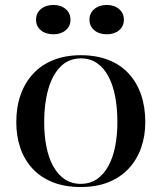

<svg xmlns="http://www.w3.org/2000/svg" viewBox="-20 -737 650 772"><path d="M304.7 -515Q367.1 -515 415.6 -496.1Q464.1 -477.3 497.1 -441.6Q530.1 -406 547.2 -356.4Q564.2 -306.8 564.2 -246Q564.2 -189.3 547.1 -141.7Q530 -94.1 497 -58.8Q463.9 -23.5 415.7 -4.2Q367.5 15 304.7 15Q241.1 15 192.5 -4.2Q143.8 -23.5 111 -58.8Q78.2 -94.1 61.8 -141.7Q45.5 -189.3 45.5 -246Q45.5 -306.8 63.1 -356.4Q80.8 -406 114.3 -441.6Q147.7 -477.3 196 -496.1Q244.2 -515 304.7 -515ZM305.3 -502.2Q256.4 -502.2 223.4 -469.1Q190.5 -436.1 174.1 -378.2Q157.6 -320.4 157.6 -246Q157.6 -193.2 166.5 -147.9Q175.3 -102.6 193.8 -68.9Q212.3 -35.2 240 -16.5Q267.6 2.2 304.7 2.2Q341.5 2.2 369 -16.3Q396.4 -34.7 415.1 -68.5Q433.9 -102.2 442.9 -147.5Q452 -192.8 452 -246Q452 -301.7 443.2 -348.4Q434.3 -395.2 416 -429.7Q397.7 -464.3 370 -483.2Q342.4 -502.2 305.3 -502.2ZM409.5 -717.1Q439.7 -717.1 458.9 -700.5Q478.1 -684 478.1 -657.6Q478.1 -631.6 458.9 -615.3Q439.7 -599.1 409.5 -599.1Q378.6 -599.1 359.2 -615.3Q339.7 -631.6 339.7 -657.6Q339.7 -684 359.2 -700.5Q378.6 -717.1 409.5 -717.1ZM194.7 -717.1Q225 -717.1 244.2 -700.5Q263.4 -684 263.4 -657.6Q263.4 -631.6 244.2 -615.3Q225 -599.1 194.7 -599.1Q163.9 -599.1 144.4 -615.3Q124.9 -631.6 124.9 -657.6Q124.9 -684 144.4 -700.5Q163.9 -717.1 194.7 -717.1Z"/></svg>

Font: Kalnia Thin
Style: Regular
Weight: 100
Version: Version 1.105